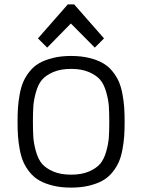

<svg xmlns="http://www.w3.org/2000/svg" viewBox="-20 -841 648 875"><path d="M304 -45Q256 -45 222.5 -59.5Q189 -74 171.5 -94.5Q154 -115 144 -150.5Q134 -186 132 -214.5Q130 -243 130 -286Q130 -329 132 -357.5Q134 -386 144 -421.5Q154 -457 171.5 -477.5Q189 -498 222.5 -512.5Q256 -527 304 -527Q352 -527 385.5 -512.5Q419 -498 436.5 -477.5Q454 -457 464 -421.5Q474 -386 476 -357.5Q478 -329 478 -286Q478 -243 476 -214.5Q474 -186 464 -150.5Q454 -115 436.5 -94.5Q419 -74 385.5 -59.5Q352 -45 304 -45ZM304 14Q350 14 386.5 5Q423 -4 448.5 -18.5Q474 -33 492.5 -56Q511 -79 521.5 -103Q532 -127 538 -159.5Q544 -192 546 -220.5Q548 -249 548 -286Q548 -323 546 -351.5Q544 -380 538 -412.5Q532 -445 521.5 -469Q511 -493 492.5 -516Q474 -539 448.5 -553.5Q423 -568 386.5 -577Q350 -586 304 -586Q258 -586 221.5 -577Q185 -568 159.5 -553.5Q134 -539 115.5 -516Q97 -493 86.5 -469Q76 -445 70 -412.5Q64 -380 62 -351.5Q60 -323 60 -286Q60 -249 62 -220.5Q64 -192 70 -159.5Q76 -127 86.5 -103Q97 -79 115.5 -56Q134 -33 159.5 -18.5Q185 -4 221.5 5Q258 14 304 14ZM195 -624 303 -734 412 -624 454 -666 318 -821H289L153 -666Z"/></svg>

Font: Glegoo
Style: Regular
Weight: 400
Version: Version 2.0.1; ttfautohint (v0.9) -r 48 -G 60